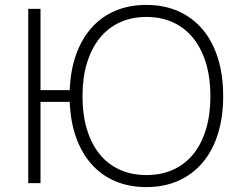

<svg xmlns="http://www.w3.org/2000/svg" viewBox="-20 -746 979 782"><path d="M95 0V-710H145V-379H264Q267 -460 290 -524Q313 -588 353 -633Q393 -678 449.5 -702Q506 -726 576 -726Q649 -726 707 -700Q765 -674 805.5 -626Q846 -578 867.5 -509Q889 -440 889 -354Q889 -269 867.5 -200.5Q846 -132 805.5 -84Q765 -36 707 -10Q649 16 576 16Q506 16 449.5 -8Q393 -32 353 -77Q313 -122 290 -186Q267 -250 264 -331H145V0ZM576 -33Q637 -33 685.5 -55Q734 -77 767.5 -118.5Q801 -160 819 -219.5Q837 -279 837 -354Q837 -429 819 -488.5Q801 -548 767.5 -590Q734 -632 685.5 -654.5Q637 -677 576 -677Q516 -677 467.5 -654.5Q419 -632 385.5 -590Q352 -548 334 -488.5Q316 -429 316 -354Q316 -279 334 -219.5Q352 -160 385.5 -118.5Q419 -77 467.5 -55Q516 -33 576 -33Z"/></svg>

Font: Geist ExtLt
Style: Regular
Weight: 400
Designer: Basement.studio, Andrés Briganti, Mateo Zaragoza
Foundry: Basement.studio, Vercel, Andrés Briganti, Guido Ferreyra, Mateo Zaragoza
Version: Version 1.401